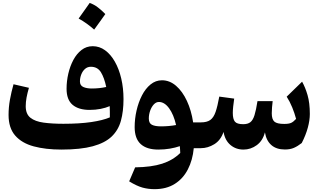

<svg xmlns="http://www.w3.org/2000/svg" viewBox="-20 -1038 2229 1345"><path d="M749.5 -215.8Q750 -232.9 749.5 -255.6Q749 -278.3 748.5 -294.4Q720.2 -282.2 684.3 -275.1Q648.4 -268.1 607.4 -268.1Q530.8 -268.1 488.5 -303.7Q446.3 -339.4 446.3 -416Q446.3 -469.2 458.5 -522Q470.7 -574.7 493.9 -618.2Q517.1 -661.6 551.3 -688Q585.4 -714.4 629.4 -714.4Q676.8 -714.4 716.1 -685.8Q755.4 -657.2 784.4 -606.4Q813.5 -555.7 829.3 -488.3Q845.2 -420.9 845.2 -343.8Q845.2 -258.3 827.1 -192.4Q809.1 -126.5 762.2 -81.5Q715.3 -36.6 629.9 -13.4Q544.4 9.8 410.2 9.8Q299.3 9.8 216.1 -12.7Q132.8 -35.2 86.4 -88.4Q40 -141.6 40 -232.9Q40 -286.6 49.8 -340.6Q59.6 -394.5 74.7 -447.8L182.6 -422.9Q171.9 -386.2 166 -354.5Q160.2 -322.8 160.2 -293.9Q160.2 -239.3 193.1 -213.1Q226.1 -187 285.4 -179Q344.7 -170.9 423.8 -170.9Q538.1 -170.9 619.1 -182.9Q700.2 -194.8 749.5 -215.8ZM724.1 -428.7Q710.4 -494.1 686.8 -532.2Q663.1 -570.3 616.7 -570.3Q592.3 -570.3 575.2 -554.9Q558.1 -539.6 549.1 -515.9Q540 -492.2 540 -467.3Q540 -439 563.7 -428.5Q587.4 -418 623 -418Q676.3 -418 724.1 -428.7ZM608.4 -1017.6Q638.7 -1006.8 665.8 -986.1Q692.9 -965.3 717.8 -939.5Q698.7 -912.6 679.4 -885.5Q660.2 -858.4 639.6 -830.6Q615.7 -852.1 588.6 -871.6Q561.5 -891.1 530.8 -908.2Q550.8 -936 570.1 -963.4Q589.4 -990.7 608.4 -1017.6Z M1114.7 -475.6Q1168.5 -475.6 1213.4 -436.8Q1258.3 -397.9 1289.3 -331.3Q1320.3 -264.6 1333 -180.7H1387.2V0H1337.4Q1329.6 83.5 1296.1 148.4Q1262.7 213.4 1204.3 250.2Q1146 287.1 1062.5 287.1Q1017.6 287.1 977.5 275.9Q937.5 264.6 884.8 232.4L926.8 134.3Q1041.5 132.8 1116.2 108.6Q1190.9 84.5 1242.7 33.7Q1242.2 21.5 1241.5 10Q1240.7 -1.5 1239.7 -14.2Q1208.5 -3.4 1170.4 3.2Q1132.3 9.8 1088.9 9.8Q1007.8 9.8 965.6 -28.8Q923.3 -67.4 923.3 -147.9Q923.3 -205.6 936.5 -263.4Q949.7 -321.3 974.4 -369.4Q999 -417.5 1034.7 -446.5Q1070.3 -475.6 1114.7 -475.6ZM1093.3 -323.7Q1073.2 -323.7 1057.1 -306.2Q1041 -288.6 1031.7 -262Q1022.5 -235.4 1022.5 -208Q1022.5 -174.8 1044.4 -163.8Q1066.4 -152.8 1107.9 -152.8Q1163.1 -152.8 1213.4 -162.1Q1196.8 -235.4 1164.6 -279.5Q1132.3 -323.7 1093.3 -323.7Z M1976.1 9.3Q1916 9.3 1880.6 -22Q1845.2 -53.2 1835.9 -110.8Q1820.8 -52.2 1778.8 -21.2Q1736.8 9.8 1685.5 9.8Q1632.3 9.8 1594.2 -22.5Q1556.2 -54.7 1545.9 -113.8Q1526.4 -55.7 1481.2 -27.8Q1436 0 1387.2 0Q1377 0 1371.8 -8.1Q1366.7 -16.1 1366.7 -37.6V-143.1Q1366.7 -164.6 1371.8 -172.6Q1377 -180.7 1387.2 -180.7Q1429.7 -180.7 1453.1 -197.5Q1476.6 -214.4 1490.2 -253.9Q1503.9 -293.5 1516.1 -361.3L1620.6 -347.2Q1616.2 -318.4 1613.5 -291.5Q1610.8 -264.6 1610.8 -247.1Q1610.8 -204.1 1625.5 -186Q1640.1 -168 1683.6 -168Q1715.8 -168 1733.9 -182.1Q1752 -196.3 1762.9 -231.4Q1773.9 -266.6 1783.7 -329.6H1890.1Q1887.7 -312 1885.7 -286.9Q1883.8 -261.7 1883.8 -244.6Q1883.8 -202.1 1902.1 -186Q1920.4 -169.9 1971.2 -169.9Q2002.9 -169.9 2019.3 -177.2Q2035.6 -184.6 2054.2 -205.1Q2043.5 -245.6 2026.9 -286.1Q2010.3 -326.7 1988.3 -360.8L2096.2 -465.8Q2118.7 -426.3 2134.5 -371.6Q2150.4 -316.9 2150.4 -239.7Q2150.4 -195.3 2136.2 -143.3Q2122.1 -91.3 2093.8 -36.1Q2065.4 -13.7 2038.8 -2.2Q2012.2 9.3 1976.1 9.3Z"/></svg>

Font: Pinar DS2-Bold
Style: Regular
Weight: 700
Designer: Amin Abedi
Version: Version 2.000